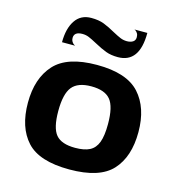

<svg xmlns="http://www.w3.org/2000/svg" viewBox="-103 -766 802 866"><g transform="rotate(15 298.0 -333.0)"><path d="M556 -233Q556 -118 497.5 -54Q439 10 298 10Q157 10 98.5 -54Q40 -118 40 -233Q40 -347 99.5 -412.5Q159 -478 298 -478Q437 -478 496.5 -412.5Q556 -347 556 -233ZM414 -233Q414 -314 387.5 -346Q361 -378 298 -378Q235 -378 208.5 -345Q182 -312 182 -232Q182 -153 208 -122Q234 -91 298 -91Q341 -91 366 -104Q391 -117 402.5 -147.5Q414 -178 414 -233ZM418 -676Q420 -676 424.5 -673Q429 -670 433.5 -663Q438 -656 438 -645Q438 -630 427 -623Q416 -616 399 -616Q383 -616 368.5 -622Q354 -628 332 -640Q302 -657 277.5 -666.5Q253 -676 218 -676Q169 -676 143.5 -638Q118 -600 118 -536H179Q177 -537 172.5 -540Q168 -543 163.5 -550Q159 -557 159 -567Q159 -596 198 -596Q214 -596 228.5 -590Q243 -584 267 -571Q298 -554 322 -545Q346 -536 378 -536Q479 -536 479 -676Z"/></g></svg>

Font: Red Rose Bold
Style: Regular
Weight: 700
Designer: jaikishan Patel
Version: Version 1.000